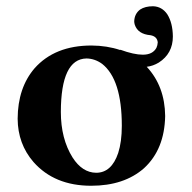

<svg xmlns="http://www.w3.org/2000/svg" viewBox="-20 -591 621 621"><path d="M259.8 -401.9Q177.2 -400.4 176.8 -229Q176.8 -142.1 214.8 -81.5Q246.1 -32.7 291 -32.2Q340.8 -32.2 362.3 -96.2Q374 -132.3 374 -184.1Q374 -334 310.5 -384.3Q287.1 -401.4 259.8 -401.9ZM37.1 -207Q37.6 -307.1 91.8 -370.1Q157.2 -443.8 275.9 -443.8Q326.2 -443.4 368.7 -429.2L369.1 -430.2Q413.1 -414.1 441.9 -414.1Q473.6 -414.1 485.8 -436Q489.7 -444.3 490.2 -454.1Q488.3 -473.1 466.8 -477.1Q426.3 -480.5 416 -510.7Q414.1 -517.1 414.1 -522Q415 -546.4 433.1 -560.1Q449.2 -570.8 475.1 -570.8Q503.9 -569.8 521 -544.9Q538.6 -517.1 539.1 -473.1Q539.1 -418 493.7 -388.7Q475.1 -377.4 454.6 -375Q513.2 -312 514.2 -215.8Q512.2 -107.9 445.8 -46.9Q381.3 9.8 274.9 9.8Q156.2 9.8 88.4 -66.9Q37.6 -125.5 37.1 -207Z"/></svg>

Font: Linux Libertine O
Style: Bold
Weight: 700
Designer: Philipp H. Poll
Foundry: Philipp H. Poll
Version: Version 5.0.0